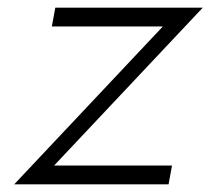

<svg xmlns="http://www.w3.org/2000/svg" viewBox="-20 -480 548 500"><path d="M404 -411H115L124 -460H508L121 -49H428L419 0H17Z"/></svg>

Font: Renner* Light
Style: Light Italic
Weight: 300
Italic angle: -10°
Version: Version 003.000 ; ttfautohint (v0.97) -l 8 -r 50 -G 200 -x 1